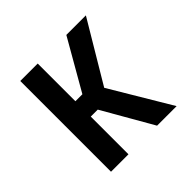

<svg xmlns="http://www.w3.org/2000/svg" viewBox="-139 -649 778 778"><g transform="rotate(-45 250.0 -260.0)"><path d="M76 0V-520H176V-304H216L340 -520H452L297 -260L452 0H340L216 -216H176V0Z"/></g></svg>

Font: Iosevka Curly Semibold
Style: Regular
Weight: 600
Monospace: yes
Designer: Belleve Invis
Foundry: Belleve Invis
Version: Version 22.1.2; ttfautohint (v1.8.4)